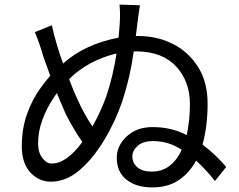

<svg xmlns="http://www.w3.org/2000/svg" viewBox="-20 -803 1040 837"><path d="M488 -570Q364 -540 281 -458Q303 -400 321 -363Q348 -303 383 -252Q418 -313 444 -385Q473 -472 488 -570ZM206 -693Q224 -611 255 -526Q348 -610 497 -639L502 -700Q505 -745 501 -783L590 -780Q583 -737 579 -701L572 -646H584Q665 -646 733.5 -611.5Q802 -577 843.5 -511Q885 -445 885 -352Q885 -253 863 -173Q927 -123 966 -75L917 -14Q885 -56 835 -103Q805 -48 758 -17Q711 14 644 14Q573 14 531 -20Q489 -54 489 -115Q489 -168 532.5 -208.5Q576 -249 645 -249Q728 -249 794 -214Q808 -279 808 -349Q808 -447 749 -512Q690 -577 579 -579H563Q548 -468 513 -361Q481 -269 433 -190Q385 -111 326.5 -61Q268 -11 202 -11Q149 -11 112 -51.5Q75 -92 75 -165Q75 -242 98 -306.5Q121 -371 158 -421Q176 -446 199 -473L168 -559Q155 -607 132 -663ZM772 -150Q716 -188 647 -188Q603 -188 580 -167Q557 -146 557 -122Q557 -92 579 -73.5Q601 -55 641 -55Q688 -55 720.5 -81Q753 -107 772 -150ZM339 -184Q302 -237 268 -303Q250 -343 228 -397L218 -383Q184 -333 165 -281.5Q146 -230 146 -177Q146 -139 164.5 -114.5Q183 -90 205 -90Q270 -90 339 -184Z"/></svg>

Font: Gothic Nguyen
Style: Regular
Weight: 400
Designer: MORI Takayuki
Version: Version 1.220;July 21, 2023;FontCreator 14.0.0.2814 64-bit